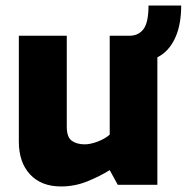

<svg xmlns="http://www.w3.org/2000/svg" viewBox="-20 -667 674 693"><path d="M401 -445V-538H447Q480 -538 498 -562Q516 -586 516 -647H634Q634 -582 615 -536.5Q596 -491 561.5 -468Q527 -445 479 -445ZM200 6Q129 6 88.5 -37.5Q48 -81 48 -156V-538H221V-210Q221 -172 239 -159Q257 -146 286 -146Q306 -146 332.5 -156Q359 -166 376 -181V-538H548V0H405L376 -53Q341 -31 295.5 -12.5Q250 6 200 6Z"/></svg>

Font: Exo Thin ExtraBold
Style: Regular
Weight: 800
Version: Version 2.000